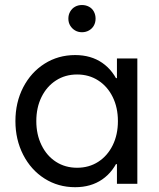

<svg xmlns="http://www.w3.org/2000/svg" viewBox="-20 -739 638 772"><path d="M282.2 13.7Q213.9 13.7 159.2 -21Q104.5 -55.7 73.2 -116.7Q42 -177.7 42 -252Q42 -327.1 73.2 -387.7Q104.5 -448.2 159.2 -482.9Q213.9 -517.6 282.2 -517.6Q345.7 -517.6 391.1 -486.3Q436.5 -455.1 460.4 -395.5Q484.4 -335.9 484.4 -252L434.6 -424.8H496.1V-79.1H434.6L484.4 -252Q484.4 -168 460.4 -108.4Q436.5 -48.8 391.1 -17.6Q345.7 13.7 282.2 13.7ZM454.1 -252Q454.1 -306.6 433.1 -349.1Q412.1 -391.6 375 -415.5Q337.9 -439.5 290 -439.5Q242.2 -439.5 205.1 -415.5Q168 -391.6 147 -349.1Q126 -306.6 126 -252Q126 -198.2 147 -155.3Q168 -112.3 205.1 -88.4Q242.2 -64.5 290 -64.5Q337.9 -64.5 375 -88.4Q412.1 -112.3 433.1 -154.8Q454.1 -197.3 454.1 -252ZM450.2 0V-101.6L471.7 -252L450.2 -385.7V-503.9H532.2V0ZM254.9 -664.1Q254.9 -679.7 262.2 -692.4Q269.5 -705.1 281.7 -711.9Q293.9 -718.8 309.6 -718.8Q325.2 -718.8 337.9 -711.9Q350.6 -705.1 357.4 -692.4Q364.3 -679.7 364.3 -664.1Q364.3 -648.4 357.4 -636.2Q350.6 -624 337.9 -616.7Q325.2 -609.4 309.6 -609.4Q293.9 -609.4 281.7 -616.7Q269.5 -624 262.2 -636.2Q254.9 -648.4 254.9 -664.1Z"/></svg>

Font: Wanted Sans Variable
Style: Regular
Weight: 400
Designer: Original Design by Kil Hyung-jin and Kang Hanbin, Wanted Lab, Inc; Hangeul from Source Han Sans by Jang Soo-young and Ka
Foundry: Wanted Lab, Inc.
Version: Version 1.003;Glyphs 3.2 (3227)